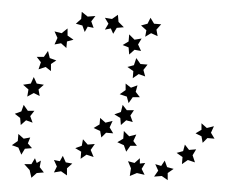

<svg xmlns="http://www.w3.org/2000/svg" viewBox="-43 -313 402 324"><path d="M235 -42 239 -31 250 -28 240 -21V-9L230 -16L217 -15L224 -25L219 -36L229 -33ZM193 -46V-37L202 -38L196 -28L201 -18L188 -21L176 -16L178 -29L173 -41L184 -38ZM16 -46 19 -38 26 -42 24 -31 31 -22 19 -21 10 -13 7 -26 -2 -36H10ZM63 -50 68 -39 79 -37 70 -29V-17L60 -24L48 -22L53 -32L48 -43L58 -41ZM269 -69 276 -60 288 -61 282 -51 286 -39 274 -43 264 -36 265 -48 255 -55 266 -58ZM97 -78 105 -69 117 -70 110 -60 115 -48 103 -52 93 -45 94 -57 84 -63 95 -67ZM-12 -87 -3 -79 8 -81 4 -71 11 -63 -1 -62 -7 -52 -12 -64 -23 -68 -13 -75ZM166 -92 175 -83 187 -86 182 -75 188 -67H177L170 -57L166 -68L155 -73L165 -79ZM297 -105 306 -97 318 -100 313 -89 319 -79 307 -80 299 -72 297 -83 287 -88 297 -94ZM126 -114 135 -106 147 -109 142 -98 148 -88 136 -89 128 -81 126 -92 115 -97 125 -103ZM164 -136 171 -127H183L177 -118L181 -107L170 -110L161 -102L160 -114L150 -120L161 -124ZM-3 -136 4 -126H15L8 -117L12 -106L1 -110L-8 -102L-9 -114L-18 -121L-7 -125ZM169 -172 178 -165 189 -169 186 -158 193 -149H181L174 -139L171 -150L159 -154L169 -161ZM14 -183 19 -172 31 -170 22 -162 24 -151 14 -156 3 -150 5 -162 -4 -170 9 -172ZM187 -215 194 -205 206 -204 199 -195 202 -184 191 -188 181 -181 182 -193 172 -200 183 -203ZM38 -227 41 -215 52 -211 43 -205V-193L34 -200L22 -196L26 -208L19 -217H31ZM175 -255 184 -246 196 -248 190 -238 195 -227 184 -229 175 -221 174 -233 164 -237 174 -243ZM71 -265V-253L81 -246L70 -243L69 -232L60 -240L49 -238L54 -249L49 -260L61 -257ZM211 -283 217 -273 229 -272 221 -263 223 -252 212 -257 202 -251 204 -262 195 -270 206 -273ZM156 -288 157 -276 166 -267 154 -266 148 -256 144 -265 134 -263 140 -273 134 -283 146 -281ZM95 -293 105 -285 118 -286 111 -277 115 -266 105 -268 100 -259 96 -270 85 -273 94 -281Z"/></svg>

Font: Santa christmas start
Style: Regular
Weight: 400
Designer: MUHAMMAD YONI
Version: Version 001.000